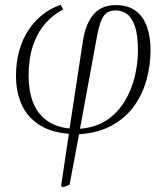

<svg xmlns="http://www.w3.org/2000/svg" viewBox="-20 -542 686 792"><path d="M241 230 232 226 264 10Q189 4 140.5 -28Q92 -60 69 -111.5Q46 -163 46 -229Q46 -286 59.5 -333.5Q73 -381 97.5 -418Q122 -455 155.5 -481.5Q189 -508 230 -522L241 -503Q199 -482 166.5 -444.5Q134 -407 116 -353.5Q98 -300 98 -230Q98 -167 116 -120.5Q134 -74 171.5 -46Q209 -18 267 -12L321 -366Q327 -409 339.5 -438.5Q352 -468 369.5 -486.5Q387 -505 409 -513Q431 -521 456 -521Q508 -521 539.5 -497.5Q571 -474 586 -432Q601 -390 601 -335Q601 -277 586 -218.5Q571 -160 537 -110Q503 -60 446 -27Q389 6 306 12L267 220ZM310 -11Q375 -16 420.5 -46.5Q466 -77 494.5 -124.5Q523 -172 536 -226.5Q549 -281 549 -334Q549 -396 537 -432Q525 -468 504.5 -483.5Q484 -499 456 -499Q439 -499 424.5 -491.5Q410 -484 399.5 -461.5Q389 -439 381 -397Z"/></svg>

Font: Literata 60pt ExtraLight
Style: Italic
Weight: 250
Italic angle: -2°
Designer: Latin by Veronika Burian and Jose Scaglione. Greek by Irene Vlachou. Cyrillic by Vera Evstafieva
Foundry: TypeTogether
Version: Version 3.103;gftools[0.9.29]